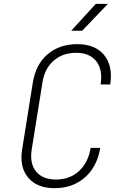

<svg xmlns="http://www.w3.org/2000/svg" viewBox="-20 -970 640 1000"><path d="M264 10Q173 10 127 -44.5Q81 -99 95 -190L151 -540Q166 -634 227.5 -687Q289 -740 383 -740Q476 -740 522.5 -683Q569 -626 554 -530H504Q516 -607 481.5 -651Q447 -695 376 -695Q306 -695 259 -653.5Q212 -612 201 -540L145 -190Q134 -118 168 -76.5Q202 -35 272 -35Q344 -35 392 -79.5Q440 -124 452 -200H502Q486 -102 422.5 -46Q359 10 264 10ZM351 -810 479 -950H542L408 -810Z"/></svg>

Font: JetBrains Mono Thin
Style: Italic
Weight: 100
Italic angle: -9°
Monospace: yes
Designer: Philipp Nurullin, Konstantin Bulenkov
Foundry: JetBrains
Version: Version 2.305; ttfautohint (v1.8.4.7-5d5b)